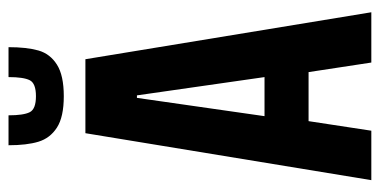

<svg xmlns="http://www.w3.org/2000/svg" viewBox="-246 -668 913 462"><g transform="rotate(-90 211.0 -436.5)"><path d="M122 -688H300L413 0H292L269 -151H151L128 0H9ZM257 -257 213 -564H207L163 -257ZM93 -873H165Q165 -837 172.5 -822Q180 -807 211 -807Q242 -807 249.5 -822Q257 -837 257 -873H329Q329 -829 321 -801Q313 -773 287 -756.5Q261 -740 211 -740Q161 -740 135.5 -756.5Q110 -773 101.5 -801Q93 -829 93 -873Z"/></g></svg>

Font: Saira ExtraCondensed
Style: Bold
Weight: 700
Width: 2
Designer: Hector Gatti with collaboration of the Omnibus-Type team
Foundry: Omnibus-Type
Version: Version 0.072; ttfautohint (v1.8)